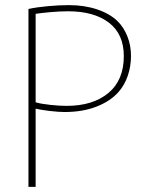

<svg xmlns="http://www.w3.org/2000/svg" viewBox="-20 -708 559 749"><path d="M91 -673Q123 -680 167 -684Q211 -688 249 -688Q310 -688 360 -671Q410 -654 440 -624Q463 -601 477 -566Q491 -531 491 -490Q491 -449 478.5 -412.5Q466 -376 443 -350Q412 -314 357.5 -292.5Q303 -271 232 -271Q209 -271 175 -275Q141 -279 119 -284V21H91ZM119 -309Q138 -303 175 -299Q212 -295 240 -295Q342 -295 402.5 -345Q463 -395 463 -489Q463 -575 405 -619.5Q347 -664 245 -664Q213 -664 175 -660.5Q137 -657 119 -654Z"/></svg>

Font: LINE Seed Sans KR Thin
Style: Regular
Weight: 250
Designer: LINE BX Design & Sandoll Inc & Dalton Maag Ltd
Foundry: Sandoll Inc.
Version: Version 1.000